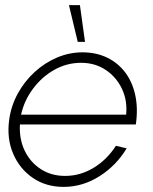

<svg xmlns="http://www.w3.org/2000/svg" viewBox="-20 -719 598 752"><path d="M229 13Q160 13 108.2 -22.5Q56.5 -58 31.2 -117.8Q6 -177.5 16 -250Q23.5 -305 49.8 -352.8Q76 -400.5 115.5 -436.8Q155 -473 203.2 -493.5Q251.5 -514 303 -514Q357 -514 399.8 -493.2Q442.5 -472.5 470.8 -434.8Q499 -397 510 -345.2Q521 -293.5 512 -231.5H58Q55 -173.5 77 -128.2Q99 -83 140 -56.5Q181 -30 235 -30Q294 -30 346.2 -61.5Q398.5 -93 434 -148L476 -138Q436.5 -71.5 370.2 -29.2Q304 13 229 13ZM62.5 -270H474Q479.5 -324.5 457.8 -370.8Q436 -417 394.2 -445Q352.5 -473 297.5 -473Q242 -473 193.2 -445.8Q144.5 -418.5 109.8 -372.2Q75 -326 62.5 -270ZM250 -699H293L313 -555H284.5Z"/></svg>

Font: Urbanist ExtraLight
Style: Italic
Weight: 250
Version: Version 1.303